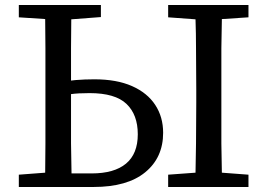

<svg xmlns="http://www.w3.org/2000/svg" viewBox="-20 -745 1065 765"><path d="M970 0H650V-49L759 -57Q761 -144 761 -173Q762 -253 762 -336V-389Q762 -472 761 -553Q761 -611 759 -668L650 -676V-725H970V-676L864 -669L862 -553V-173L864 -57L970 -49ZM337 -374Q291 -374 263 -370V-174L265 -54H345Q435 -54 482 -93Q529 -132 529 -210Q529 -288 484 -331Q439 -374 337 -374ZM55 -676V-686V-725H382V-686V-677L264 -668Q264 -612 263 -554V-424L281 -426Q317 -429 356 -429Q445 -429 506 -402Q567 -375 598.5 -327Q630 -279 630 -216Q630 -117 558.5 -58.5Q487 0 353 0H55V-49L160 -57Q161 -115 161 -173V-553Q161 -611 160 -669Z"/></svg>

Font: Early Summer Mincho Screen
Style: Regular
Weight: 400
Designer: GuiWonder
Version: Version 1.002